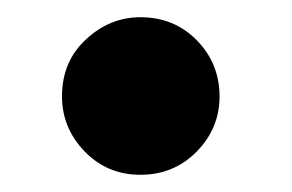

<svg xmlns="http://www.w3.org/2000/svg" viewBox="-20 -191 339 223"><path d="M143 12Q104.5 12 78.2 -15.2Q52 -42.5 52 -79Q52 -119.5 79.8 -145.2Q107.5 -171 143 -171Q182.5 -171 208.8 -144Q235 -117 235 -79Q235 -42 208.5 -15Q182 12 143 12Z"/></svg>

Font: Lucymar Sans
Style: Bold
Weight: 700
Foundry: The League of Moveable Type (original font) / Main changes by Cristiano Sobral with portions from Mirco Monsees
Version: Version 2.001;August 30, 2020;FontCreator 13.0.0.2681 64-bit